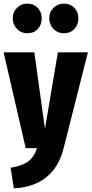

<svg xmlns="http://www.w3.org/2000/svg" viewBox="-30 -824 509 1068"><path d="M324 0Q298 105 228 161.5Q158 218 47 224L29 109Q92 99 125.5 75Q159 51 176 0H113L-10 -533H161L220 -107L292 -533H459ZM202 -722Q202 -686 180 -662.5Q158 -639 122 -639Q88 -639 64.5 -663Q41 -687 41 -722Q41 -757 64.5 -780.5Q88 -804 122 -804Q157 -804 179.5 -780.5Q202 -757 202 -722ZM406 -722Q406 -686 383.5 -662.5Q361 -639 325 -639Q291 -639 267.5 -663Q244 -687 244 -722Q244 -757 267.5 -780.5Q291 -804 325 -804Q361 -804 383.5 -780.5Q406 -757 406 -722Z"/></svg>

Font: Fira Sans Extra Condensed ExtraBold
Style: Regular
Weight: 800
Width: 1
Designer: Carrois Corporate & Edenspiekermann AG
Foundry: Carrois Corporate GbR & Edenspiekermann AG
Version: Version 4.203